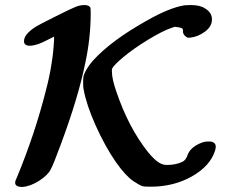

<svg xmlns="http://www.w3.org/2000/svg" viewBox="-20 -723 911 760"><path d="M98 -542Q75 -542 75 -560Q75 -588 123 -618Q132 -624 199 -657.5Q266 -691 275 -694Q294 -703 315 -703Q325 -703 330 -700Q337 -696 338 -692Q339 -688 339 -670Q339 -572 317 -471Q289 -335 222 -155Q192 -73 181 -53Q170 -30 135 -7.5Q100 15 68 17Q40 17 40 0Q40 -7 47 -21Q118 -192 162 -366Q189 -469 194 -564V-578L168 -565Q125 -542 98 -542ZM807 -163Q834 -163 834 -142Q834 -135 831 -126Q812 -66 740 -25Q668 16 576 16Q550 16 544 14Q530 9 508 -6Q477 -27 439 -81Q396 -143 359 -225.5Q322 -308 311 -369Q309 -377 309 -398Q309 -417 311 -423Q319 -449 347 -482Q419 -562 562 -642Q650 -692 710 -702Q712 -702 721 -702.5Q730 -703 735 -703Q772 -703 791 -690Q819 -674 819 -646Q819 -618 791 -597.5Q763 -577 733 -574H722Q704 -584 704 -599Q706 -609 698.5 -612Q691 -615 672 -617L660 -613Q624 -601 566.5 -566Q509 -531 467 -496Q430 -465 423 -450V-440Q423 -410 441 -359Q489 -218 565 -122Q589 -93 604 -83Q621 -70 640 -70Q675 -70 701 -82Q715 -88 722 -108Q733 -142 783 -160Q792 -163 807 -163Z"/></svg>

Font: MathJax_Caligraphic
Style: Bold
Weight: 700
Version: Version 1.1